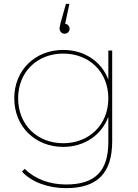

<svg xmlns="http://www.w3.org/2000/svg" viewBox="-20 -779 717 996"><path d="M308 -36C173 -36 74 -132 74 -269C74 -406 173 -501 308 -501C443 -501 542 -406 542 -269C542 -132 443 -36 308 -36ZM308 -17C419 -17 507 -79 542 -173V-43C542 110 472 178 323 178C236 178 161 149 108 97L94 111C143 165 229 197 323 197C483 197 562 121 562 -46V-517H542V-366C507 -459 419 -520 308 -520C163 -520 54 -416 54 -269C54 -122 163 -17 308 -17ZM315 -604C330 -604 341 -616 341 -630C341 -643 331 -654 318 -656L340 -759H322L294 -659C292 -648 289 -641 289 -630C289 -618 299 -604 315 -604Z"/></svg>

Font: Montserrat-Alt1 Thin
Style: Regular
Weight: 100
Designer: Differentunic
Foundry: Differentunic
Version: Version 7.222